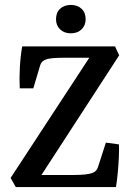

<svg xmlns="http://www.w3.org/2000/svg" viewBox="-20 -758 544 778"><path d="M44 0 23 -37 351 -538 365 -524H240Q215 -524 195.5 -522.5Q176 -521 164 -516Q148 -510 143 -494L115 -400H60Q58 -441 60.5 -486Q63 -531 70 -570H446L463 -534L137 -32L117 -49H280Q305 -49 324.5 -51Q344 -53 356 -58Q372 -64 377 -81L409 -180L462 -173Q463 -149 461.5 -118Q460 -87 457 -56Q454 -25 450 0ZM327 -680Q327 -655 310.5 -639Q294 -623 267 -623Q240 -623 223.5 -639Q207 -655 207 -680Q207 -707 223.5 -722.5Q240 -738 267 -738Q294 -738 310.5 -722.5Q327 -707 327 -680Z"/></svg>

Font: Yrsa Medium
Style: Regular
Weight: 500
Designer: Anna Giedrys (Yrsa+Rasa design), David Brezina (Yrsa art-direction, Rasa art-direction, design)
Foundry: Rosetta Type Foundry
Version: Version 2.004